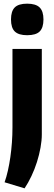

<svg xmlns="http://www.w3.org/2000/svg" viewBox="-20 -807 295 1047"><path d="M128 -615Q82 -615 61 -635Q40 -655 40 -701Q40 -746 60.5 -766.5Q81 -787 128 -787Q175 -787 196 -766.5Q217 -746 217 -701Q217 -656 196.5 -635.5Q176 -615 128 -615ZM5 187Q15 159 23 123.5Q31 88 36.5 49.5Q42 11 45 -30Q48 -71 48 -112V-540H208V-74Q208 -41 201 -2Q194 37 181.5 76.5Q169 116 151.5 153Q134 190 114 220Z"/></svg>

Font: Encode Sans Compressed
Style: ExtraBold
Weight: 800
Designer: Pablo Impallari, Andres Torresi
Foundry: Pablo Impallari, Andres Torresi
Version: Version 1.000; ttfautohint (v1.00) -l 8 -r 50 -G 200 -x 14 -